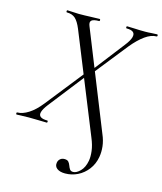

<svg xmlns="http://www.w3.org/2000/svg" viewBox="-143 -717 891 1054"><g transform="rotate(15 302.5 -190.5)"><path d="M326.8 243.6Q296.8 243.6 280.5 231Q264.2 218.4 268.4 197Q270.4 184.8 280 176.3Q289.6 167.8 304.2 167.8Q320.6 167.8 327.6 176.1Q334.6 184.4 338.5 195.6Q342.4 206.8 348.3 215.5Q354.2 224.2 367.6 224.2Q386.2 224.2 407.4 202.9Q428.6 181.6 435.8 142.4Q440 119.2 436.2 87.1Q432.4 55 416 15.8L190.4 -542Q174.4 -580.8 156.5 -596.9Q138.6 -613 108.6 -613Q104.8 -613 104.8 -619Q104.8 -625 108.6 -625Q124.2 -625 140.9 -623.5Q157.6 -622 173 -622Q209 -622 239.2 -623.5Q269.4 -625 291.4 -625Q295.2 -625 295.2 -619Q295.2 -613 291.4 -613Q260.2 -613 249.3 -603.8Q238.4 -594.6 247.2 -573L469.2 -18.8Q483.8 14.8 487.4 46.9Q491 79 485.8 107.6Q478.6 148.6 455 179.5Q431.4 210.4 398 227Q364.6 243.6 326.8 243.6ZM-12.8 0Q-16.8 0 -16.8 -6Q-16.8 -12 -12.8 -12Q16.4 -12 50.6 -33.6Q84.8 -55.2 118.8 -98.2L286 -309.2L297.6 -297.4L138.8 -94.2Q117.4 -66.6 112.3 -48.2Q107.2 -29.8 118.9 -20.9Q130.6 -12 157.4 -12Q161.4 -12 161.4 -6Q161.4 0 157.4 0Q135.4 0 112 -1Q88.6 -2 55.6 -2Q34.8 -2 20.9 -1Q7 0 -12.8 0ZM320.4 -315.8 309.4 -326.6 461.8 -523.6Q485.6 -553.8 491.1 -573.7Q496.6 -593.6 485.8 -603.3Q475 -613 448 -613Q444 -613 444 -619Q444 -625 448 -625Q470 -625 493 -623.5Q516 -622 550 -622Q570 -622 584.6 -623.5Q599.2 -625 617.4 -625Q622.4 -625 622.4 -619Q622.4 -613 617.4 -613Q587.4 -613 553.2 -588.6Q519 -564.2 481.8 -518.8Z"/></g></svg>

Font: Cormorant Garamond Light
Style: Italic
Weight: 300
Italic angle: -10°
Designer: Christian Thalmann (Catharsis Fonts)
Foundry: Catharsis Fonts
Version: Version 4.001